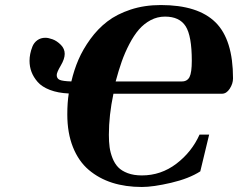

<svg xmlns="http://www.w3.org/2000/svg" viewBox="-20 -727 945 762"><path d="M439 -403.8H702.1Q723.1 -403.8 732.2 -421.4Q741.2 -439 741.2 -485.8Q741.2 -584.5 716.8 -622.8Q692.4 -661.1 634.8 -661.1Q604.5 -661.1 577.9 -647Q551.3 -632.8 531.2 -609.6Q511.2 -586.4 493.4 -552.2Q475.6 -518.1 463.1 -482.7Q450.7 -447.3 439 -403.8ZM97.2 -485.8Q97.2 -499 99.9 -512.7Q102.5 -526.4 108.6 -542Q114.7 -557.6 128.2 -567.4Q141.6 -577.1 160.2 -577.1Q171.9 -577.1 188.7 -571Q205.6 -564.9 221.2 -549.3Q236.8 -533.7 236.8 -513.2Q236.8 -493.2 220.9 -466.3Q205.1 -439.5 205.1 -429.2Q205.1 -415 217.3 -409.9Q229.5 -404.8 263.2 -403.8Q273.9 -449.7 291.5 -490.5Q309.1 -531.2 338.6 -572Q368.2 -612.8 406 -641.8Q443.8 -670.9 498.5 -689Q553.2 -707 618.2 -707Q765.6 -707 835.2 -638.4Q904.8 -569.8 904.8 -416Q904.8 -395 891.8 -375Q878.9 -355 860.8 -355H430.2Q412.1 -269.5 412.1 -191.9Q412.1 -164.6 415 -142.8Q418 -121.1 426.5 -99.4Q435.1 -77.6 449 -63.2Q462.9 -48.8 486.8 -39.8Q510.7 -30.8 543 -30.8Q619.1 -30.8 680.2 -77.4Q741.2 -124 772 -192.9H810.1L774.9 -46.9Q730 -18.1 658.9 -1.5Q587.9 15.1 543 15.1Q478.5 15.1 425.5 -1.7Q372.6 -18.6 332.3 -52.7Q292 -86.9 269.5 -143.1Q247.1 -199.2 247.1 -272.9Q247.1 -320.3 252.9 -356Q210 -357.9 178.2 -370.1Q146.5 -382.3 129.6 -401.6Q112.8 -420.9 105 -441.7Q97.2 -462.4 97.2 -485.8Z"/></svg>

Font: Linguistics Pro
Style: Bold Italic
Weight: 700
Italic angle: -12°
Designer: Stefan Peev, Context Ltd
Foundry: Stefan Peev, Context Ltd
Version: Version 001.000